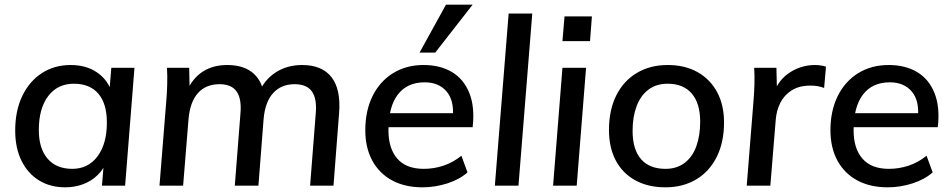

<svg xmlns="http://www.w3.org/2000/svg" viewBox="-20 -794 4072 821"><path d="M259 7Q195 7 147 -22.5Q99 -52 72 -106.5Q45 -161 45 -236Q45 -320 75 -383Q105 -446 158.5 -481Q212 -516 282 -516Q348 -516 394 -485Q440 -454 459 -398L446 -383L456 -504H555L515 0H416L426 -123L436 -106Q424 -71 397 -45Q370 -19 334.5 -6Q299 7 259 7ZM289 -72Q357 -72 397 -125.5Q437 -179 437 -270Q437 -351 400.5 -393.5Q364 -436 296 -436Q226 -436 186 -383Q146 -330 146 -238Q146 -159 183.5 -115.5Q221 -72 289 -72Z M662 0 691 -362Q694 -397 695 -433Q696 -469 694 -504H789L791 -402L778 -403Q829 -516 952 -516Q1024 -516 1065 -479Q1106 -442 1111 -371L1086 -395Q1110 -453 1159 -484.5Q1208 -516 1272 -516Q1357 -516 1397.5 -464Q1438 -412 1430 -311L1406 0H1306L1330 -307Q1336 -371 1314 -402.5Q1292 -434 1240 -434Q1182 -434 1147.5 -395.5Q1113 -357 1107 -283L1085 0H984L1008 -307Q1014 -371 992 -402.5Q970 -434 919 -434Q860 -434 826 -395.5Q792 -357 786 -283L763 0Z M1979 -57Q1946 -27 1893.5 -10Q1841 7 1787 7Q1711 7 1656 -23Q1601 -53 1571.5 -108Q1542 -163 1542 -237Q1542 -320 1573 -383Q1604 -446 1660.5 -481Q1717 -516 1791 -516Q1862 -516 1912.5 -486Q1963 -456 1987 -396Q2011 -336 2001 -250H1630L1634 -310H1946L1916 -290Q1923 -364 1889.5 -403Q1856 -442 1796 -442Q1721 -442 1681 -389.5Q1641 -337 1641 -237Q1641 -159 1679 -115.5Q1717 -72 1792 -72Q1835 -72 1876 -85.5Q1917 -99 1953 -128ZM1841 -569H1774L1887 -774H2001Z M2096 0 2155 -736H2256L2197 0Z M2345 0 2385 -504H2486L2446 0ZM2394 -724H2511L2503 -618H2385Z M2825 7Q2751 7 2696.5 -23Q2642 -53 2613 -108Q2584 -163 2584 -238Q2584 -323 2615 -385.5Q2646 -448 2703 -482Q2760 -516 2835 -516Q2909 -516 2963 -485.5Q3017 -455 3046.5 -400Q3076 -345 3076 -271Q3076 -185 3044.5 -122.5Q3013 -60 2956.5 -26.5Q2900 7 2825 7ZM2826 -72Q2874 -72 2907.5 -97.5Q2941 -123 2957.5 -168.5Q2974 -214 2974 -274Q2974 -352 2938 -394Q2902 -436 2835 -436Q2786 -436 2752.5 -410.5Q2719 -385 2702 -339.5Q2685 -294 2685 -235Q2685 -155 2721 -113.5Q2757 -72 2826 -72Z M3173 0 3202 -362Q3205 -397 3206 -433Q3207 -469 3205 -504H3300L3303 -377L3290 -398Q3309 -453 3358 -484.5Q3407 -516 3465 -516Q3478 -516 3490.5 -514Q3503 -512 3512 -509L3504 -418Q3490 -423 3476.5 -425.5Q3463 -428 3446 -428Q3397 -428 3365 -407.5Q3333 -387 3316.5 -354Q3300 -321 3297 -281L3274 0Z M3968 -57Q3935 -27 3882.5 -10Q3830 7 3776 7Q3700 7 3645 -23Q3590 -53 3560.5 -108Q3531 -163 3531 -237Q3531 -320 3562 -383Q3593 -446 3649.5 -481Q3706 -516 3780 -516Q3851 -516 3901.5 -486Q3952 -456 3976 -396Q4000 -336 3990 -250H3619L3623 -310H3935L3905 -290Q3912 -364 3878.5 -403Q3845 -442 3785 -442Q3710 -442 3670 -389.5Q3630 -337 3630 -237Q3630 -159 3668 -115.5Q3706 -72 3781 -72Q3824 -72 3865 -85.5Q3906 -99 3942 -128Z"/></svg>

Font: Muli SemiBold
Style: Italic
Weight: 600
Italic angle: -4.541°
Designer: Vernon Adams
Foundry: Vernon Adams
Version: Version 2.100; ttfautohint (v1.8.1.43-b0c9)